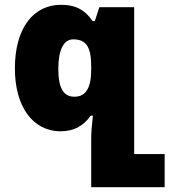

<svg xmlns="http://www.w3.org/2000/svg" viewBox="-20 -538 706 800"><path d="M360 242H666V104H539V-508H394L375 -450H366C331 -501 290 -518 234 -518C117 -518 42 -418 42 -253C42 -96 115 9 233 9C285 9 326 -11 358 -56H367C362 -12 360 17 360 39ZM290 -135C245 -135 223 -170 223 -251C223 -332 246 -374 285 -374C340 -374 360 -342 360 -260V-248C360 -169 336 -135 290 -135Z"/></svg>

Font: Noto Sans Armenian SemiCondensed Black
Style: Regular
Weight: 900
Width: 4
Designer: Monotype Design Team
Foundry: Monotype Imaging Inc.
Version: Version 2.008